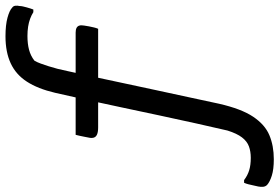

<svg xmlns="http://www.w3.org/2000/svg" viewBox="-222 -610 1042 717"><g transform="rotate(-90 299.5 -251.0)"><path d="M155 -490H537Q548 -490 554.5 -486.5Q561 -483 563 -476Q565 -469 563 -458Q562 -450 560 -440Q558 -430 556 -421.5Q554 -413 551 -406H183Q166 -406 156.5 -410Q147 -414 144.5 -422.5Q142 -431 145 -443Q146 -450 148 -458.5Q150 -467 151.5 -475.5Q153 -484 155 -490ZM69 164Q93 164 112 157Q131 150 145.5 131Q160 112 171 77Q183 26 197.5 -39.5Q212 -105 227.5 -177.5Q243 -250 258 -321Q273 -392 287 -455.5Q301 -519 312 -567Q327 -631 353.5 -672Q380 -713 422 -732.5Q464 -752 523 -752Q565 -752 592.5 -744.5Q620 -737 630 -727Q636 -723 637 -715.5Q638 -708 636 -699Q636 -694 634.5 -687Q633 -680 631 -673Q629 -666 627 -659.5Q625 -653 623 -648H613Q602 -655 588.5 -660Q575 -665 559 -667.5Q543 -670 524 -670Q495 -670 472.5 -664Q450 -658 432 -644Q426 -634 421 -620Q416 -606 411 -590.5Q406 -575 401.5 -557.5Q397 -540 393 -520Q385 -484 373.5 -431Q362 -378 349 -316.5Q336 -255 322 -190.5Q308 -126 295 -65.5Q282 -5 271 46Q252 129 222.5 173Q193 217 153.5 233.5Q114 250 64 250Q26 250 2.5 242.5Q-21 235 -32 225Q-38 219 -39 210.5Q-40 202 -38 192Q-36 184 -34 174Q-32 164 -29.5 154.5Q-27 145 -24 139H-14Q3 152 22.5 158Q42 164 69 164Z"/></g></svg>

Font: Rec Mono Semicasual
Style: Italic
Weight: 400
Italic angle: -10°
Version: Version 1.085; ttfautohint (v1.8.4.7-5d5b)